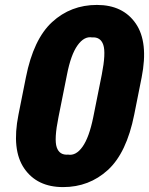

<svg xmlns="http://www.w3.org/2000/svg" viewBox="-20 -741 599 771"><path d="M388.7 -441.4Q405.8 -528.3 394.8 -560.8Q383.8 -593.3 349.6 -590.8Q317.9 -596.2 291.3 -558.8Q264.6 -521.5 249 -441.4L214.8 -270.5Q196.8 -181.6 207.8 -149.4Q218.8 -117.2 253.4 -120.1Q285.2 -114.7 311.5 -151.9Q337.9 -189 354.5 -270.5ZM54.2 -280.8 84 -430.2Q114.3 -583.5 189.2 -652.3Q264.2 -721.2 369.1 -721.2Q474.1 -721.2 525.4 -646.2Q576.7 -571.3 548.8 -430.2L519 -280.8Q488.3 -127 413.1 -58.3Q337.9 10.3 233.4 10.3Q128.9 10.3 77.4 -64.5Q25.9 -139.2 54.2 -280.8Z"/></svg>

Font: Roboto-BlackItalic
Style: Italic
Weight: 900
Italic angle: -12°
Designer: Google
Version: Version 1.100141; 2013